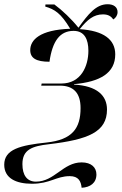

<svg xmlns="http://www.w3.org/2000/svg" viewBox="-60 -681 576 908"><path d="M326 207C367 205 396 184 396 144C396 111 372 87 326 87C238 87 198 178 110 178C68 178 46 148 46 95C46 27 91 10 172 1C356 -21 446 -56 446 -163C446 -229 399 -275 290 -281V-283C413 -294 485 -335 485 -424C485 -494 430 -536 317 -543C353 -588 383 -613 427 -613C453 -613 466 -603 476 -589C488 -597 496 -609 496 -624C496 -647 478 -661 449 -661C394 -661 357 -614 311 -550C279 -590 234 -633 197 -660H155L154 -650C198 -637 228 -619 272 -545C128 -540 83 -492 83 -444C83 -406 111 -389 174 -389C188 -488 224 -535 288 -535C340 -535 358 -494 358 -441C358 -368 323 -286 230 -286H137L135 -276H223C287 -276 321 -242 321 -170C321 -74 282 -20 160 -7C36 6 -40 25 -40 98C-40 162 16 188 91 188C177 188 206 152 270 152C311 152 323 176 326 207Z"/></svg>

Font: Noto Serif Display SemiBold
Style: Italic
Weight: 600
Italic angle: -12°
Designer: Monotype Design Team
Foundry: Monotype Imaging Inc.
Version: Version 2.009